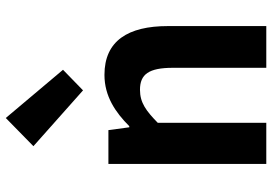

<svg xmlns="http://www.w3.org/2000/svg" viewBox="-162 -802 964 681"><g transform="rotate(-90 320.5 -462.0)"><path d="M225 0V-385C267 -426 296 -448 342 -448C397 -448 420 -417 420 -331V0H568V-349C568 -490 516 -574 395 -574C319 -574 262 -535 213 -486H209L199 -560H79V0ZM340 -650 413 -721 242 -924 142 -826Z"/></g></svg>

Font: Kinto Sans
Style: Bold
Weight: 700
Designer: Authors: Ryoko NISHIZUKA  (kana & ideographs); Paul D. Hunt (Latin, Greek & Cyrillic); Wenlong ZHANG  (bopomofo); Sandol
Foundry: Adobe Systems Incorporated, ookami Inc.
Version: Version 0.001